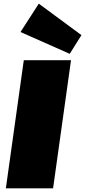

<svg xmlns="http://www.w3.org/2000/svg" viewBox="-20 -1029 465 1049"><path d="M368 -700 270 0H12L110 -700ZM425 -837 361 -735 92 -854 192 -1009Z"/></svg>

Font: Pathway Extreme 28pt Black
Style: Italic
Weight: 900
Italic angle: -8°
Designer: Eduardo Rodriguez Tunni
Foundry: Eduardo Rodriguez Tunni
Version: Version 1.001;gftools[0.9.26]